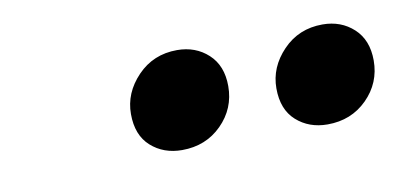

<svg xmlns="http://www.w3.org/2000/svg" viewBox="-32 -783 604 286"><g transform="rotate(-10 270.0 -640.0)"><path d="M226 -566Q198 -566 179 -583Q160 -600 160 -632Q160 -664 184 -689Q208 -714 244 -714Q272 -714 291 -696.5Q310 -679 310 -648Q310 -614 286 -590Q262 -566 226 -566ZM446 -566Q418 -566 399 -583Q380 -600 380 -632Q380 -664 404 -689Q428 -714 464 -714Q492 -714 511 -696.5Q530 -679 530 -648Q530 -614 506 -590Q482 -566 446 -566Z"/></g></svg>

Font: Source Sans 3 Black
Style: Italic
Weight: 900
Italic angle: -11°
Designer: Paul D. Hunt
Foundry: Adobe
Version: Version 3.052;hotconv 1.1.0;makeotfexe 2.6.0